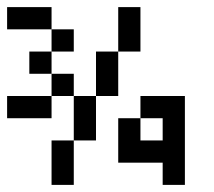

<svg xmlns="http://www.w3.org/2000/svg" viewBox="-20 -520 602 540"><path d="M312.5 -437.5V-500H375V-437.5ZM312.5 -375V-437.5H375V-375ZM250 -312.5V-375H312.5V-312.5ZM250 -250V-312.5H312.5V-250ZM187.5 -187.5V-250H250V-187.5ZM187.5 -125V-187.5H250V-125ZM125 -62.5V-125H187.5V-62.5ZM125 0V-62.5H187.5V0ZM375 -187.5V-250H437.5V-187.5ZM437.5 -187.5V-250H500V-187.5ZM437.5 -125V-187.5H500V-125ZM437.5 -62.5V-125H500V-62.5ZM437.5 0V-62.5H500V0ZM375 -62.5V-125H437.5V-62.5ZM312.5 -62.5V-125H375V-62.5ZM312.5 -125V-187.5H375V-125ZM0 -437.5V-500H62.5V-437.5ZM62.5 -437.5V-500H125V-437.5ZM125 -375V-437.5H187.5V-375ZM62.5 -312.5V-375H125V-312.5ZM125 -250V-312.5H187.5V-250ZM62.5 -187.5V-250H125V-187.5ZM0 -187.5V-250H62.5V-187.5Z"/></svg>

Font: AprilSans
Style: Regular
Weight: 400
Designer: typesprite
Version: Version 1.001;PS 001.001;hotconv 1.0.88;makeotf.lib2.5.64775